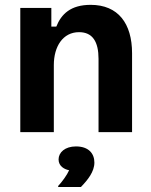

<svg xmlns="http://www.w3.org/2000/svg" viewBox="-20 -532 607 773"><path d="M61.7 0H196.7V-270C196.7 -345 233.3 -402.5 298.3 -402.5C353.3 -402.5 376.7 -363.3 376.7 -295V0H511.7V-317.5C511.7 -437.5 455.8 -512.5 345 -512.5C264.2 -512.5 226.7 -475 206.7 -425H186.7V-500H61.7ZM214.2 220.8H305.8C333.3 192.5 360 159.2 360 122.5C360 86.7 337.5 57.5 285.8 57.5C241.7 57.5 215.8 81.7 215.8 110C215.8 137.5 240 150 258.3 153.3C250 172.5 230 200 214.2 216.7Z"/></svg>

Font: Familjen Grotesk GF
Style: Bold
Weight: 700
Designer: Anders Wikstroem, Jonas Baeckman, Matilda Gysing, Kristian Moeller
Foundry: Familjen STHLM AB
Version: Version 2.000; Beta; Release 4; Build 6